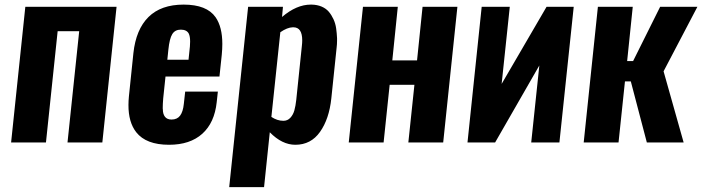

<svg xmlns="http://www.w3.org/2000/svg" viewBox="-20 -607 2991 818"><path d="M27.3 0 87.9 -578.1H476.6L416 0H267.6L317.4 -474.1H225.6L175.8 0Z M700.2 9.8Q602.5 9.8 560.5 -43.5Q526.9 -86.4 527.3 -159.7Q527.3 -177.7 529.3 -197.3L548.3 -380.4Q559.1 -481.4 612.5 -534.4Q666 -587.4 762.2 -587.4Q860.8 -587.4 898.4 -533.7Q927.2 -492.2 927.2 -419.9Q927.2 -398.4 924.8 -373.5L915 -280.8H685.1L675.3 -187.5Q673.3 -164.1 673.3 -145.5Q673.8 -143.1 673.8 -141.1Q673.8 -121.1 682.9 -109.4Q691.9 -97.7 710.9 -97.7Q734.9 -97.7 747.3 -114.3Q759.8 -130.9 763.2 -164.6L769 -216.8H908.2L903.3 -171.9Q894 -84 841.8 -37.1Q789.6 9.8 700.2 9.8ZM692.9 -352.5H783.2L789.1 -409.2Q790 -420.9 790 -430.2Q790 -452.1 784.2 -463.9Q775.4 -480.5 750.7 -480.7Q726.1 -481 714.1 -461.9Q702.1 -442.9 697.3 -395Z M956.5 190.4 1037.1 -578.1H1185.5L1181.6 -534.7Q1243.2 -587.4 1304.2 -587.4H1307.6Q1331.5 -586.9 1350.3 -578.9Q1369.1 -570.8 1380.9 -556.9Q1392.6 -543 1400.9 -524.9Q1409.2 -506.8 1412.1 -486.3Q1415 -465.8 1416 -444.3Q1416 -439 1416 -434.1Q1416 -418.5 1414.1 -403.3L1391.6 -188Q1382.3 -100.1 1343.5 -45.2Q1304.7 9.8 1238.3 9.8Q1181.6 9.8 1129.4 -43.5L1105 190.4ZM1187.5 -92.3Q1205.1 -92.3 1217 -105.2Q1229 -118.2 1234.1 -136.7Q1239.3 -155.3 1242.2 -181.6L1266.1 -411.6Q1267.6 -424.3 1267.6 -435.1Q1267.6 -490.7 1230 -490.7Q1228.5 -490.7 1227.1 -490.7Q1204.1 -490.2 1174.3 -469.7L1136.2 -108.9Q1161.1 -92.3 1187.5 -92.3Z M1465.8 0 1526.4 -578.1H1674.8L1651.4 -349.6H1756.8L1780.3 -578.1H1928.7L1868.2 0H1719.7L1745.6 -245.6H1640.1L1614.3 0Z M1971.7 0 2032.2 -578.1H2151.9L2117.2 -249.5L2308.6 -578.1H2424.3L2363.3 0H2243.2L2277.8 -328.1L2089.4 0Z M2466.8 0 2527.3 -578.1H2675.8L2651.9 -346.7H2677.2L2792.5 -578.1H2951.2L2807.1 -303.2L2892.6 0H2735.8L2667.5 -260.3H2642.6L2615.2 0Z"/></svg>

Font: Oswald
Style: Demi-Bold
Weight: 600
Designer: Vernon Adams
Foundry: Vernon Adams
Version: 3.0; ttfautohint (v0.94.23-7a4d-dirty) -l 8 -r 50 -G 200 -x 